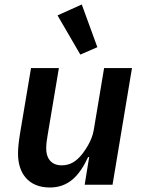

<svg xmlns="http://www.w3.org/2000/svg" viewBox="-20 -817 640 849"><path d="M354.4 0H477.6L563.6 -516H440.3L394.5 -241.8C386.4 -193.9 356.9 -153.4 343.4 -135.7C318.2 -104 290.8 -85.9 252.8 -85.9C203.5 -85.9 184.3 -121.1 184.3 -159.1C184.3 -179.7 187.1 -199.6 190.7 -219.8L240.4 -516H117.2L68.9 -228.7C62.5 -188.9 59.7 -163 59.7 -137.1C59.7 -52.6 104.4 12.1 200.3 12.1C282.7 12.1 331 -39.4 369.7 -122.5H374.3ZM234.4 -748.9 335.2 -575.6 410.5 -608.3 341.6 -797.2Z"/></svg>

Font: Margiela Mono Italic SmBold It
Style: Regular
Weight: 600
Designer: Mike Abbink, Paul van der Laan, Pieter van Rosmalen
Foundry: Bold Monday
Version: Version 2.003 2021